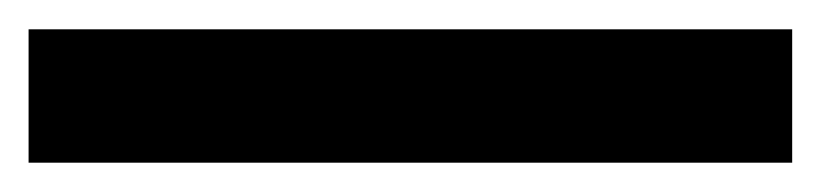

<svg xmlns="http://www.w3.org/2000/svg" viewBox="-20 16 561 131"><path d="M-0.5 127V36H520.5V127Z"/></svg>

Font: Cabin SemiCondensed SemiBold
Style: Regular
Weight: 600
Width: 4
Designer: Pablo Impallari
Foundry: Pablo Impallari. http://www.impallari.com Igino Marini. http://www.ikern.com
Version: Version 3.001